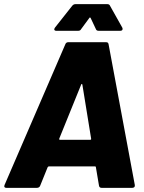

<svg xmlns="http://www.w3.org/2000/svg" viewBox="-31 -903 694 923"><path d="M405 -816 430 -763C432 -757 437 -755 443 -755H548C557 -755 561 -762 557 -770L498 -875C496 -880 492 -883 486 -883H331C325 -883 320 -880 316 -875L233 -770C227 -762 230 -755 239 -755H345C351 -755 356 -757 359 -763L398 -816C400 -820 403 -820 405 -816ZM457 0H605C613 0 619 -5 617 -14L491 -690C490 -696 487 -700 480 -700H296C290 -700 285 -696 283 -690L-9 -14C-13 -5 -9 0 -1 0H147C154 0 160 -4 162 -10L198 -99C200 -101 201 -103 204 -103H426C429 -103 430 -101 430 -99L445 -10C446 -4 450 0 457 0ZM254 -237 359 -496C360 -500 364 -501 365 -496L407 -237C408 -233 406 -231 403 -231H257C254 -231 253 -233 254 -237Z"/></svg>

Font: Barlow ExtraBold
Style: Italic
Weight: 800
Italic angle: -7°
Designer: Jeremy Tribby
Foundry: Tribby Type
Version: Version 1.422;hotconv 1.0.109;makeotfexe 2.5.65596